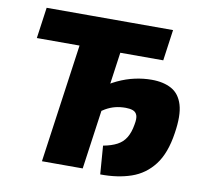

<svg xmlns="http://www.w3.org/2000/svg" viewBox="-78 -775 926 872"><g transform="rotate(10 384.5 -338.5)"><path d="M651 -690 631 -547H48L68 -690ZM453 -690 356 0H168L265 -690ZM595 -451Q650 -451 687 -430.5Q724 -410 738.5 -362Q753 -314 740 -231Q726 -136 685 -82.5Q644 -29 581.5 -7.5Q519 14 439 13L429 -118Q467 -125 492.5 -138.5Q518 -152 532.5 -176Q547 -200 553 -236Q559 -266 553.5 -280.5Q548 -295 534 -300Q520 -305 501 -305Q475 -305 453 -299.5Q431 -294 409 -281.5Q387 -269 361 -248L364 -367Q400 -397 439.5 -415.5Q479 -434 518 -442.5Q557 -451 595 -451Z"/></g></svg>

Font: Exo 2 ExtraBold
Style: Italic
Weight: 800
Italic angle: -8°
Designer: Natanael Gama
Foundry: Natanael Gama
Version: Version 2.010